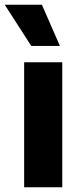

<svg xmlns="http://www.w3.org/2000/svg" viewBox="-39 -791 345 811"><path d="M63 0V-528H224V0ZM93 -597 -19 -771H138L214 -597Z"/></svg>

Font: Bricolage Grotesque ExtraBold
Style: Regular
Weight: 800
Designer: Mathieu Triay
Foundry: Atelier Triay
Version: Version 1.001;gftools[0.9.33.dev8+g029e19f]